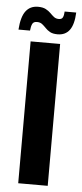

<svg xmlns="http://www.w3.org/2000/svg" viewBox="-64 -779 344 809"><g transform="rotate(5 108.0 -374.0)"><path d="M45.1 0V-600H169.9V0ZM177 -737.8H225.9Q223.7 -687.1 206 -663.3Q188.4 -639.6 155.4 -639.6Q135.3 -639.6 123.4 -646.2Q111.6 -652.9 103.4 -661.7Q95.2 -670.5 86.7 -677.1Q78.2 -683.8 64.5 -683.8Q50.1 -683.8 45.2 -673.5Q40.2 -663.2 38.6 -645.1H-10.2Q-6.4 -699.6 12.2 -723.8Q30.7 -748 63.8 -748Q84.1 -748 96.5 -741.4Q109 -734.9 117.5 -726.2Q126 -717.4 134.3 -710.9Q142.7 -704.3 155.1 -704.3Q167.4 -704.3 171.8 -712.7Q176.2 -721.2 177 -737.8Z"/></g></svg>

Font: Big Shoulders Display SC Thin
Style: Regular
Weight: 100
Designer: Patric King
Foundry: XO Type Co
Version: Version 2.002